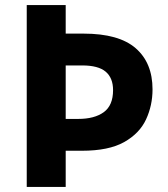

<svg xmlns="http://www.w3.org/2000/svg" viewBox="-20 -734 658 754"><path d="M579 -383Q579 -320 553.5 -265Q528 -210 467.5 -176Q407 -142 302 -142H238V0H85V-714H238V-602H308Q447 -602 513 -544.5Q579 -487 579 -383ZM287 -267Q351 -267 387.5 -293.5Q424 -320 424 -380Q424 -428 395 -452.5Q366 -477 303 -477H238V-267Z"/></svg>

Font: Noto Sans Thai Looped
Style: Bold
Weight: 700
Designer: Sasikarn Vongin, Ben Mitchell
Foundry: The Fontpad Ltd
Version: Version 1.001; ttfautohint (v1.8.4.7-5d5b)